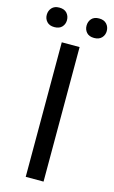

<svg xmlns="http://www.w3.org/2000/svg" viewBox="-154 -930 583 980"><g transform="rotate(15 137.5 -439.5)"><path d="M183.6 -710.9V0H89.4V-710.9ZM-21 -826.7Q-21 -848.6 -7.3 -863.8Q6.3 -878.9 32.2 -878.9Q58.6 -878.9 72.3 -863.8Q85.9 -848.6 85.9 -826.7Q85.9 -805.7 72.3 -790.8Q58.6 -775.9 32.2 -775.9Q6.3 -775.9 -7.3 -790.8Q-21 -805.7 -21 -826.7ZM189.5 -825.7Q189.5 -847.7 202.9 -862.8Q216.3 -877.9 242.7 -877.9Q268.6 -877.9 282.5 -862.8Q296.4 -847.7 296.4 -825.7Q296.4 -804.7 282.5 -789.8Q268.6 -774.9 242.7 -774.9Q216.3 -774.9 202.9 -789.8Q189.5 -804.7 189.5 -825.7Z"/></g></svg>

Font: Vazirmatn RD UI FD
Style: Regular
Weight: 400
Designer: Saber Rastikerdar
Foundry: Saber Rastikerdar
Version: Version 33.003